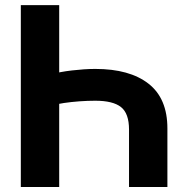

<svg xmlns="http://www.w3.org/2000/svg" viewBox="-20 -748 782 768"><path d="M649.6 0H496.1V-229.7Q496.1 -294.3 464 -319.7Q431.9 -345.1 361.1 -345.1Q330.5 -345.1 297.3 -342.7Q264.2 -340.2 235.7 -336Q207.3 -331.7 189.8 -326.4V-451.8Q202.9 -455.9 223 -459.6Q243.2 -463.4 267.1 -466.2Q291.1 -469 315.4 -470.7Q339.7 -472.3 361.1 -472.3Q498.4 -472.3 574 -413.3Q649.6 -354.4 649.6 -234.4ZM216.8 0H63.3V-727.5H216.8Z"/></svg>

Font: Inter
Style: Regular
Weight: 400
Designer: Rasmus Andersson
Foundry: rsms
Version: Version 4.000;git-8c9346024